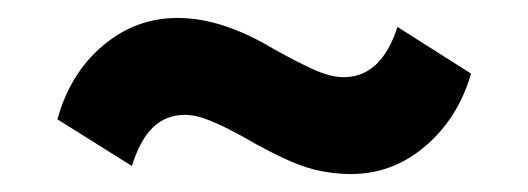

<svg xmlns="http://www.w3.org/2000/svg" viewBox="-20 -394 589 214"><path d="M371 -200Q356 -200 339.5 -203Q323 -206 305.5 -213.5Q288 -221 266 -233Q249 -243 235 -250Q221 -257 209 -261.5Q197 -266 186 -266Q165 -266 150.5 -252Q136 -238 127 -209L44 -261Q58 -312 94.5 -343Q131 -374 178 -374Q194 -374 210.5 -370.5Q227 -367 245.5 -359.5Q264 -352 284 -340Q309 -326 328.5 -317Q348 -308 363 -308Q384 -308 399 -322Q414 -336 423 -364L505 -312Q491 -263 454.5 -231.5Q418 -200 371 -200Z"/></svg>

Font: Nunito Sans 10pt SemiCondensed Black
Style: Regular
Weight: 900
Width: 4
Designer: Vernon Adams
Foundry: Vernon Adams
Version: Version 3.101;gftools[0.9.27]